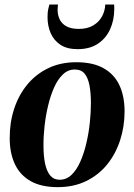

<svg xmlns="http://www.w3.org/2000/svg" viewBox="-20 -796 580 830"><path d="M310 -527Q381.5 -527 427.5 -501.2Q473.5 -475.5 496 -428Q518.5 -380.5 518.5 -314.5Q518.5 -249.5 499.5 -190.5Q480.5 -131.5 443.8 -85.8Q407 -40 353 -13.5Q299 13 229.5 13Q158.5 13 112.5 -13Q66.5 -39 44.2 -86.8Q22 -134.5 22 -198Q21.5 -265 40.8 -324.5Q60 -384 97.2 -429.5Q134.5 -475 188 -501Q241.5 -527 310 -527ZM303 -495.5Q274 -495.5 251.8 -474.2Q229.5 -453 213.8 -417.5Q198 -382 187.8 -338.8Q177.5 -295.5 172.5 -250Q167.5 -204.5 168 -165Q168 -121 175 -88.2Q182 -55.5 197.2 -37.2Q212.5 -19 238 -19Q267 -19 289.2 -40.2Q311.5 -61.5 327.2 -97.2Q343 -133 353.2 -176.5Q363.5 -220 368.2 -265Q373 -310 373 -350Q373 -393 367 -425.8Q361 -458.5 346.2 -477Q331.5 -495.5 303 -495.5ZM315.5 -583.5Q270 -583.5 241.5 -602.2Q213 -621 199.2 -652.5Q185.5 -684 185.5 -722Q185.5 -743 188.2 -755.2Q191 -767.5 193.5 -776.5H231Q230.5 -773 229.8 -768Q229 -763 229 -754Q229 -731 238 -712.2Q247 -693.5 267.2 -682.2Q287.5 -671 321 -671Q357.5 -671 382.8 -686Q408 -701 421 -725Q434 -749 435 -776.5H473.5Q473.5 -772 473.8 -767.8Q474 -763.5 474 -756Q473.5 -707.5 455.5 -668.5Q437.5 -629.5 402.5 -606.5Q367.5 -583.5 315.5 -583.5Z"/></svg>

Font: Merriweather 120pt
Style: Bold Italic
Weight: 700
Italic angle: -7.8°
Version: Version 2.101